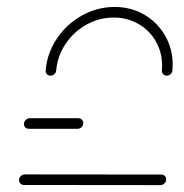

<svg xmlns="http://www.w3.org/2000/svg" viewBox="-20 -538 536 558"><path d="M35.2 -15.2Q35.2 -21.5 40.4 -26.3Q45.6 -31.1 52.2 -31.1L448.9 -30.7Q454.8 -30.7 458.9 -26.7Q463 -22.6 463 -16.7Q463 -10 457.8 -5Q452.6 0 446.3 0L49.6 -0.4Q43.7 -0.4 39.4 -4.6Q35.2 -8.9 35.2 -15.2ZM49.6 -177.4Q49.6 -184.4 54.8 -189.4Q60 -194.4 66.3 -194.4H207.8Q213.7 -194.4 217.8 -190.4Q221.9 -186.3 221.9 -180.4Q221.9 -173.3 216.9 -168.5Q211.9 -163.7 205.2 -163.7H63.7Q57.8 -163.7 53.7 -167.6Q49.6 -171.5 49.6 -177.4ZM126.7 -318.1Q120.4 -318.1 116.3 -322.6Q112.2 -327 112.6 -333.3Q117 -383.7 145.4 -425.9Q173.7 -468.1 218.3 -493Q263 -517.8 313 -517.8Q360.4 -517.8 398.9 -495.6Q437.4 -473.3 459.6 -434.8Q481.9 -396.3 481.9 -349.6Q481.9 -344.4 481.1 -333.3Q480.7 -327 475.7 -322.6Q470.7 -318.1 464.4 -318.1Q458.1 -318.1 454.1 -322.6Q450 -327 450.4 -333.3Q451.1 -342.2 451.1 -347Q451.1 -385.9 432.8 -418Q414.4 -450 382.2 -468.5Q350 -487 310.4 -487Q268.5 -487 231.5 -466.5Q194.4 -445.9 170.7 -410.6Q147 -375.2 143.3 -333.3Q143 -327 138 -322.6Q133 -318.1 126.7 -318.1Z"/></svg>

Font: 26F Galaxy Sans Ultra Light
Style: Italic
Weight: 200
Italic angle: -5°
Designer: C₂₉H₂₅N₃O₅
Version: Version 1.200